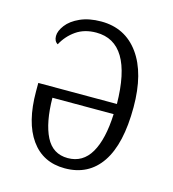

<svg xmlns="http://www.w3.org/2000/svg" viewBox="-88 -618 635 703"><g transform="rotate(15 229.0 -267.0)"><path d="M46 -235V-267H344Q341 -500 204 -500Q159 -500 127.5 -478Q96 -456 78 -422Q64 -430 64 -450Q64 -469 81 -491.5Q98 -514 131.5 -529Q165 -544 211 -544Q302 -544 354 -472Q406 -400 406 -271Q406 -132 358 -61Q310 10 220 10Q137 10 91.5 -54Q46 -118 46 -235ZM342 -228H110Q111 -134 137.5 -81.5Q164 -29 221 -29Q278 -29 308 -80.5Q338 -132 342 -228Z"/></g></svg>

Font: Noto Serif NarrowLight
Style: Regular
Weight: 300
Width: 4
Designer: Monotype Design Team
Foundry: Monotype Imaging Inc.
Version: Version 1.001